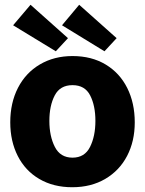

<svg xmlns="http://www.w3.org/2000/svg" viewBox="-20 -775 608 805"><path d="M23 -262Q23 -344 55.5 -407Q88 -470 147.5 -505Q207 -540 284 -540Q364 -540 423 -504.5Q482 -469 513.5 -406Q545 -343 545 -262Q545 -183 513 -121.5Q481 -60 421.5 -25Q362 10 283 10Q204 10 145 -24.5Q86 -59 54.5 -121Q23 -183 23 -262ZM284 -114Q335 -114 357.5 -159Q380 -204 380 -268Q380 -332 358 -375Q336 -418 284 -418Q232 -418 209.5 -375Q187 -332 187 -268Q187 -204 210 -159Q233 -114 284 -114ZM265 -615 214 -560 35 -669 108 -755ZM469 -615 418 -560 240 -669 312 -755Z"/></svg>

Font: Morrison
Style: Bold
Weight: 700
Designer: Pablo Impallari, Rodrigo Fuenzalida (Modified by Dan O. Williams)
Version: Version 0.03;June 6, 2019;FontCreator 11.5.0.2425 64-bit; tt